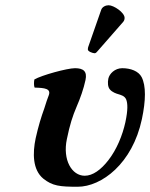

<svg xmlns="http://www.w3.org/2000/svg" viewBox="-20 -702 572 732"><path d="M521 -248C536 -319 537 -375 520 -408C508 -431 478 -442 446 -442C418 -442 397 -421 393 -402C390 -387 391 -370 399 -361C408 -350 424 -345 431 -343C440 -340 455 -337 461 -323C467 -308 468 -283 458 -236C447 -186 425 -132 393 -91C365 -55 334 -32 303 -32C254 -32 218 -92 235 -172C246 -226 257 -260 272 -295C286 -327 299 -364 306 -397C313 -430 298 -442 266 -442C236 -442 138 -415 111 -399C109 -389 109 -374 112 -368C151 -367 175 -364 166 -339C160 -324 157 -314 149 -289C137 -256 126 -220 116 -175C104 -118 104 -55 145 -21C180 7 208 10 276 10C367 10 485 -78 521 -248ZM394 -682C383 -682 370 -676 366 -665L316 -522C315 -519 315 -514 315 -513C315 -506 333 -499 341 -499C345 -499 349 -503 352 -507L450 -619C454 -624 455 -629 455 -634C455 -654 414 -682 394 -682Z"/></svg>

Font: Libertinus Serif
Style: Bold Italic
Weight: 700
Italic angle: -12°
Designer: Philipp H. Poll, Khaled Hosny
Foundry: Caleb Maclennan
Version: Version 7.050;RELEASE